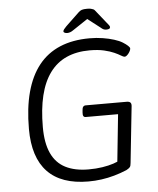

<svg xmlns="http://www.w3.org/2000/svg" viewBox="-58 -903 788 959"><g transform="rotate(-5 336.0 -424.0)"><path d="M347 6Q211 6 142 -66Q73 -138 73 -281Q73 -386 94.5 -465.5Q116 -545 158.5 -598.5Q201 -652 265 -679Q329 -706 414 -706Q449 -706 480 -701Q511 -696 536.5 -688Q562 -680 578 -670Q594 -660 603 -651.5Q612 -643 612 -638Q612 -633 609 -626.5Q606 -620 601.5 -614Q597 -608 591.5 -603.5Q586 -599 581 -599Q575 -599 563 -606.5Q551 -614 531 -623Q511 -632 481 -639Q451 -646 409 -646Q343 -646 293 -623.5Q243 -601 209.5 -555.5Q176 -510 159.5 -442Q143 -374 143 -284Q143 -204 166.5 -153Q190 -102 237 -78Q284 -54 353 -54Q390 -54 422 -59Q454 -64 478 -72Q502 -80 516 -89L495 -45L523 -316H361Q353 -316 349.5 -321.5Q346 -327 347 -339L348 -351Q349 -374 366 -374H571Q584 -374 589.5 -368.5Q595 -363 594 -351L564 -68Q563 -53 558 -47Q553 -41 540 -34Q509 -21 477 -12Q445 -3 412.5 1.5Q380 6 347 6ZM306 -742Q297 -742 292 -745Q287 -748 287 -751Q287 -756 291.5 -762Q296 -768 304 -776L370 -839Q379 -848 388 -851Q397 -854 414 -854Q426 -854 433 -852.5Q440 -851 445.5 -848.5Q451 -846 455 -840L507 -775Q513 -768 517 -762.5Q521 -757 521 -753Q521 -747 516 -744.5Q511 -742 501 -742Q494 -742 488 -744.5Q482 -747 473 -755L411 -803L339 -755Q328 -747 320 -744.5Q312 -742 306 -742Z"/></g></svg>

Font: Asap Light
Style: Italic
Weight: 300
Italic angle: -6°
Designer: Pablo Cosgaya
Foundry: Omnibus-Type
Version: Version 3.001